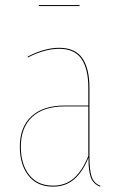

<svg xmlns="http://www.w3.org/2000/svg" viewBox="-20 -712 469 742"><path d="M287.6 -692.4V-688.5H129.9V-692.4ZM325.7 -108.4Q325.7 -53.2 334.5 -28.3Q343.3 -3.4 368.2 5.9L366.7 9.3Q340.8 -1 331.3 -25.4Q321.8 -49.8 321.8 -102.5Q299.3 -46.9 266.1 -18.8Q232.9 9.3 185.1 9.3Q123.5 9.3 90.1 -33.2Q56.6 -75.7 56.6 -145Q56.6 -221.2 101.8 -262.7Q147 -304.2 230 -304.2H321.3V-372.6Q321.3 -445.8 294.7 -484.6Q268.1 -523.4 208.5 -523.4Q153.3 -523.4 87.4 -489.7L86.9 -493.2Q152.3 -527.3 208.5 -527.3Q270 -527.3 297.9 -487.5Q325.7 -447.8 325.7 -372.6ZM185.1 5.4Q232.9 5.4 265.6 -23.4Q298.3 -52.2 321.3 -109.4V-300.8H230.5Q148.4 -300.8 104.5 -260.3Q60.5 -219.7 60.5 -145Q60.5 -77.1 93 -35.9Q125.5 5.4 185.1 5.4Z"/></svg>

Font: Fira Sans Compressed Four
Style: Regular
Weight: 100
Width: 1
Designer: Carrois Corporate & Edenspiekermann AG
Foundry: Carrois Corporate GbR & Edenspiekermann AG
Version: Version 4.203;PS 004.203;hotconv 1.0.88;makeotf.lib2.5.64775